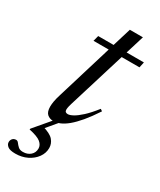

<svg xmlns="http://www.w3.org/2000/svg" viewBox="-254 -650 806 966"><g transform="rotate(30 148.5 -167.0)"><path d="M68.5 -441.5 77 -474H342.5L335.5 -441.5ZM131 -112Q128 -102 126.2 -95Q124.5 -88 123.8 -83Q123 -78 123 -74Q123 -65 127.5 -61Q132 -57 140.5 -57Q152 -57 170.5 -67Q189 -77 214.5 -100.2Q240 -123.5 271.5 -163.5L283 -155.5Q252.5 -109 225.8 -77.2Q199 -45.5 175.8 -26.2Q152.5 -7 132.5 1.2Q112.5 9.5 95 9.5Q73 9.5 59 -3.2Q45 -16 45 -46.5Q45 -58 47.8 -75.8Q50.5 -93.5 60.5 -125L199 -581H275ZM11 247Q-21 247 -33.8 236.5Q-46.5 226 -46.5 213Q-46.5 201 -39 192.8Q-31.5 184.5 -18.5 184.5Q-10.5 184.5 -4 193.5Q2.5 202.5 12.2 211.5Q22 220.5 39.5 220.5Q66 220.5 83 205.5Q100 190.5 100 166.5Q100 146.5 81.5 131.2Q63 116 13 105.5L14.5 100L112.5 -15.5H140L48.5 93.5L62 58Q111 71.5 128.2 91.8Q145.5 112 145.5 137.5Q145.5 167 127.5 192Q109.5 217 79 232Q48.5 247 11 247Z"/></g></svg>

Font: Newsreader 48pt
Style: Italic
Weight: 400
Italic angle: -17°
Version: Version 1.003